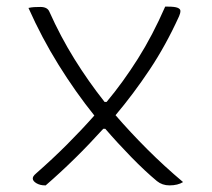

<svg xmlns="http://www.w3.org/2000/svg" viewBox="-20 -550 640 580"><path d="M66 -526Q75 -528 83 -528.5Q91 -529 102 -529Q123 -529 129 -515Q163 -439 205 -371.5Q247 -304 296 -242H302Q352 -302 396.5 -372.5Q441 -443 479 -530H487Q508 -530 516.5 -526.5Q525 -523 525 -517Q525 -510 521 -501Q481 -413 432 -339.5Q383 -266 329 -202Q374 -150 425 -99Q476 -48 533 0Q517 10 492 10Q470 10 454 -3Q418 -33 376.5 -75.5Q335 -118 298 -161H292Q207 -67 118 10H116Q101 10 90 3.5Q79 -3 79 -11Q79 -14 81 -17.5Q83 -21 90 -27Q139 -70 182 -113Q225 -156 265 -201Q208 -272 157 -354Q106 -436 66 -526Z"/></svg>

Font: Recursive Sn Csl St Lt
Style: Regular
Weight: 300
Version: Version 1.079;hotconv 1.0.112;makeotfexe 2.5.65598; ttfautoh